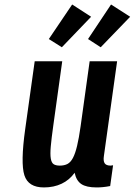

<svg xmlns="http://www.w3.org/2000/svg" viewBox="-20 -811 590 841"><path d="M306.9 -54.3Q314 -19.9 336.1 -4.9Q358.1 10 403.3 10Q417.1 10 431.1 8.6Q445 7.3 462.6 3.9L475.3 -87.1Q468.1 -85.6 464.7 -85.6Q445.1 -85.6 438.4 -95.9Q431.7 -106.3 435.1 -127.9L493 -542.7H372.7L333 -257.3Q325.6 -205.1 317.6 -171.9Q309.7 -138.6 299.5 -119.3Q289.3 -100 275.5 -92.8Q261.7 -85.6 241.9 -85.6Q224.9 -85.6 215.3 -91.6Q205.7 -97.6 202.5 -116.4Q199.3 -135.1 202.4 -169.6Q205.4 -204 213.4 -260.9L252.6 -542.7H132L90.3 -244.7Q69.7 -96.9 86.8 -43.4Q103.9 10 172.3 10Q215.6 10 250 -6.3Q284.4 -22.6 306.9 -54.3ZM250.9 -604 379.1 -737.6 296.1 -791.3 193.9 -640ZM421.1 -604 550.1 -737.6 466.4 -791.3 365.6 -640Z"/></svg>

Font: Secuela ExtLt
Style: Italic
Weight: 200
Italic angle: -8°
Designer: Fernando Haro
Foundry: deFharo
Version: Version 1.704